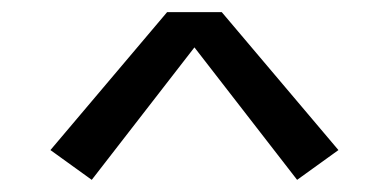

<svg xmlns="http://www.w3.org/2000/svg" viewBox="-20 -744 640 316"><path d="M131 -448 63 -497 255 -724H345L537 -497L469 -448L300 -666Z"/></svg>

Font: R Plex Mono
Style: Regular
Weight: 400
Monospace: yes
Designer: Belleve Invis
Foundry: Belleve Invis
Version: Version 31.8.0